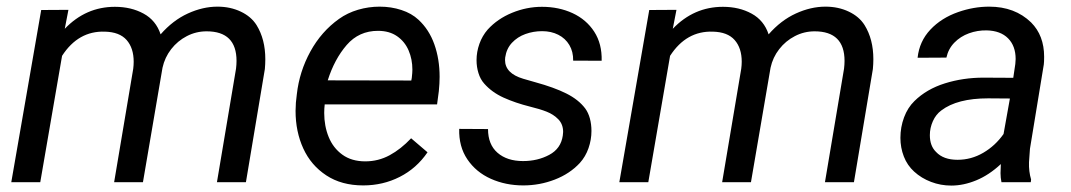

<svg xmlns="http://www.w3.org/2000/svg" viewBox="-20 -559 3284 589"><path d="M170.4 -387.7 103.5 0H14.6L106.4 -528.3L189.9 -528.8L178.7 -470.7Q243.2 -538.1 332.5 -538.1Q382.3 -538.1 420.4 -517.3Q458.5 -496.6 472.7 -453.6Q510.3 -496.6 556.2 -517.6Q602.1 -538.6 647 -538.6Q686.5 -538.6 718.5 -523.4Q750.5 -508.3 767.1 -481.9Q793.9 -438.5 793.9 -377.4Q793.9 -362.8 792.5 -347.2L734.4 0H645.5L704.1 -348.6Q705.6 -361.3 705.6 -372.1Q705.6 -462.9 613.8 -462.9Q581.5 -462.9 553.2 -448.2Q524.9 -433.6 505.1 -408.2Q485.4 -382.8 478.5 -351.1L418.5 0H330.1L388.7 -348.1Q390.1 -359.4 390.1 -369.6Q390.1 -411.6 368.4 -436.3Q346.7 -460.9 301.8 -461.9Q220.2 -464.8 170.4 -387.7Z M1291.5 -91.8Q1257.8 -42.5 1206.3 -16.4Q1154.8 9.8 1094.2 9.8Q1027.8 9.8 981 -21Q934.1 -51.8 910.4 -103.5Q886.7 -155.3 886.7 -218.8Q886.7 -226.6 887.7 -244.1L890.6 -270Q898.4 -339.4 932.1 -400.9Q965.8 -462.4 1020 -501Q1045.9 -519.5 1078.4 -529.1Q1110.8 -538.6 1144.5 -538.6Q1180.2 -538.6 1211.4 -528.3Q1242.7 -518.1 1263.7 -498.5Q1296.4 -468.3 1312.5 -422.9Q1328.6 -377.4 1328.6 -323.2Q1328.6 -303.7 1326.2 -279.3L1320.8 -238.8H976.1Q974.6 -225.6 974.6 -212.4Q974.6 -172.4 988.3 -138.7Q1002 -105 1030.3 -84.5Q1058.6 -64 1100.6 -64Q1140.6 -64 1175.3 -82.8Q1210 -101.6 1241.2 -134.8ZM985.4 -312.5 1241.7 -312 1243.2 -319.8Q1245.1 -336.4 1245.1 -345.2Q1245.1 -377.4 1233.4 -404.5Q1221.7 -431.6 1198 -448Q1174.3 -464.4 1139.6 -464.4Q1081.1 -464.4 1043.5 -420.9Q1005.9 -377.4 985.4 -312.5Z M1707.5 -154.3Q1707.5 -177.7 1692.9 -192.9Q1678.2 -208 1657.2 -216.3Q1636.2 -224.6 1606 -231.9Q1561 -243.2 1524.9 -259.5Q1488.8 -275.9 1465.3 -302.7Q1453.6 -315.9 1447.8 -334.7Q1441.9 -353.5 1441.9 -374.5Q1441.9 -399.9 1450.7 -424.6Q1459.5 -449.2 1476.1 -468.3Q1506.3 -501.5 1551 -519.8Q1595.7 -538.1 1642.6 -538.1Q1694.3 -538.1 1736.6 -518.6Q1778.8 -499 1803 -461.7Q1827.1 -424.3 1825.7 -372.6L1738.3 -373Q1738.8 -400.4 1726.6 -420.9Q1714.4 -441.4 1692.6 -452.4Q1670.9 -463.4 1643.1 -463.4Q1616.2 -463.4 1591.8 -454.6Q1567.4 -445.8 1550.5 -427.7Q1533.7 -409.7 1529.8 -382.8Q1529.3 -379.9 1529.3 -375Q1529.3 -334 1585 -317.4L1622.6 -306.6Q1679.7 -291 1717.3 -272.2Q1754.9 -253.4 1775.4 -226.1Q1784.7 -213.4 1789.6 -195.6Q1794.4 -177.7 1794.4 -157.2Q1794.4 -130.4 1785.4 -104.5Q1776.4 -78.6 1758.8 -59.1Q1728 -25.9 1681.9 -8.1Q1635.7 9.8 1585.4 9.8Q1531.2 9.8 1485.8 -10.5Q1440.4 -30.8 1413.8 -70.1Q1387.2 -109.4 1388.7 -163.6L1477.1 -163.1Q1477.1 -115.7 1506.3 -90.3Q1535.6 -64.9 1584.5 -64.9Q1629.4 -64.9 1665 -84Q1700.7 -103 1706.5 -143.1Q1707.5 -150.9 1707.5 -154.3Z M2035.6 -387.7 1968.8 0H1879.9L1971.7 -528.3L2055.2 -528.8L2043.9 -470.7Q2108.4 -538.1 2197.8 -538.1Q2247.6 -538.1 2285.6 -517.3Q2323.7 -496.6 2337.9 -453.6Q2375.5 -496.6 2421.4 -517.6Q2467.3 -538.6 2512.2 -538.6Q2551.8 -538.6 2583.7 -523.4Q2615.7 -508.3 2632.3 -481.9Q2659.2 -438.5 2659.2 -377.4Q2659.2 -362.8 2657.7 -347.2L2599.6 0H2510.7L2569.3 -348.6Q2570.8 -361.3 2570.8 -372.1Q2570.8 -462.9 2479 -462.9Q2446.8 -462.9 2418.5 -448.2Q2390.1 -433.6 2370.4 -408.2Q2350.6 -382.8 2343.8 -351.1L2283.7 0H2195.3L2253.9 -348.1Q2255.4 -359.4 2255.4 -369.6Q2255.4 -411.6 2233.6 -436.3Q2211.9 -460.9 2167 -461.9Q2085.4 -464.8 2035.6 -387.7Z M3052.2 0Q3049.3 -14.2 3049.3 -27.8L3050.3 -55.7Q3014.2 -22 2975.1 -5.9Q2936 10.3 2898.4 10.3Q2865.7 10.3 2836.2 -1Q2806.6 -12.2 2784.2 -32.7Q2763.2 -51.8 2752.7 -78.9Q2742.2 -106 2742.2 -136.2Q2742.2 -168.9 2753.4 -199Q2764.6 -229 2785.2 -249Q2822.3 -285.6 2878.4 -303.2Q2934.6 -320.8 2996.6 -320.8L3088.4 -320.3L3094.7 -362.8Q3095.7 -373.5 3095.7 -377.9Q3095.7 -418 3072.5 -441.4Q3049.3 -464.8 3006.8 -465.8Q2978.5 -466.3 2952.4 -456.8Q2926.3 -447.3 2907.7 -428.2Q2889.2 -409.2 2883.3 -382.3L2794.9 -381.8Q2800.3 -432.1 2834 -468Q2867.7 -503.9 2919.4 -522Q2966.8 -538.6 3014.6 -538.6Q3093.3 -538.6 3143.1 -490.2Q3183.1 -450.2 3183.1 -384.8Q3183.1 -369.1 3182.1 -361.3L3139.6 -102.5L3136.7 -61.5Q3135.7 -33.2 3143.1 -8.3L3142.1 0ZM3058.6 -147.9 3078.1 -256.8 3011.2 -257.3Q2916.5 -257.3 2867.7 -220.2Q2851.1 -208 2841.8 -187.3Q2832.5 -166.5 2832.5 -144.5Q2832.5 -111.3 2851.6 -92.8Q2874 -68.8 2917.5 -68.8Q2959.5 -68.8 2996.3 -90.3Q3033.2 -111.8 3058.6 -147.9Z"/></svg>

Font: Mardoto
Style: Italic
Weight: 400
Italic angle: -12°
Designer: Christian Robertson, Vahan Hovhannisyan
Foundry: Google
Version: Version 1.000